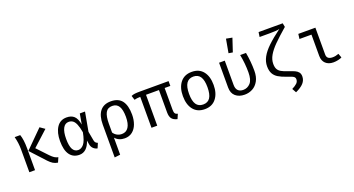

<svg xmlns="http://www.w3.org/2000/svg" viewBox="-57 -1623 4914 2662"><g transform="rotate(-20 2400.0 -292.5)"><path d="M527 -489 303 -285 450 -129Q483 -95 506.5 -80Q530 -65 561 -58L531 11Q491 5 461 -13.5Q431 -32 398 -67L200 -282L457 -538ZM196 -325V0H112V-340Q112 -433 87 -527H169Q196 -451 196 -325Z M1021 -373 1048 -527H1125L1074 -246L1099 -110Q1103 -90 1112.5 -78.5Q1122 -67 1144 -58L1114 13Q1080 7 1054 -18Q1028 -43 1022 -83L1013 -139Q963 11 850 11Q758 11 708.5 -57Q659 -125 659 -259Q659 -385 709.5 -461.5Q760 -538 855 -538Q925 -538 965 -500.5Q1005 -463 1021 -373ZM749 -259Q749 -155 776 -106Q803 -57 857 -57Q902 -57 939 -101.5Q976 -146 999 -267Q985 -346 966 -390Q947 -434 921.5 -452Q896 -470 861 -470Q807 -470 778 -415.5Q749 -361 749 -259Z M1724 -264Q1724 -188 1701 -125.5Q1678 -63 1631.5 -26Q1585 11 1518 11Q1431 11 1378 -49V202L1294 212V-271Q1294 -402 1348 -470Q1402 -538 1507 -538Q1619 -538 1671.5 -468.5Q1724 -399 1724 -264ZM1378 -257V-125Q1399 -93 1431 -76Q1463 -59 1500 -59Q1565 -59 1599 -111.5Q1633 -164 1633 -264Q1633 -369 1601.5 -420Q1570 -471 1505 -471Q1436 -471 1407 -417.5Q1378 -364 1378 -257Z M2274 -456V-136Q2274 -97 2285 -80.5Q2296 -64 2324 -58L2294 11Q2237 -3 2213.5 -34.5Q2190 -66 2190 -127V-456H1999V0H1914V-456Q1880 -455 1865.5 -453Q1851 -451 1826 -445L1806 -509Q1830 -520 1859 -523.5Q1888 -527 1936 -527H2358V-456Z M2927 -264Q2927 -140 2867.5 -64.5Q2808 11 2700 11Q2591 11 2532 -62.5Q2473 -136 2473 -263Q2473 -388 2532.5 -463Q2592 -538 2701 -538Q2810 -538 2868.5 -464.5Q2927 -391 2927 -264ZM2564 -263Q2564 -159 2597.5 -108.5Q2631 -58 2700 -58Q2769 -58 2802.5 -108.5Q2836 -159 2836 -264Q2836 -368 2802.5 -418.5Q2769 -469 2701 -469Q2632 -469 2598 -418Q2564 -367 2564 -263Z M3525 -255Q3525 -166 3491.5 -106Q3458 -46 3404.5 -17.5Q3351 11 3288 11Q3205 11 3154 -33Q3103 -77 3103 -161V-527H3187V-169Q3187 -114 3214 -86Q3241 -58 3291 -58Q3353 -58 3396.5 -105Q3440 -152 3440 -263Q3440 -396 3414 -527H3500Q3525 -390 3525 -255ZM3396 -791 3331 -596 3271 -606 3307 -808Z M4130 -682Q4010 -578 3942.5 -510Q3875 -442 3839 -380Q3803 -318 3803 -255Q3803 -206 3818.5 -177Q3834 -148 3866.5 -129Q3899 -110 3960 -90Q4022 -69 4054 -54.5Q4086 -40 4104.5 -16.5Q4123 7 4123 45Q4123 101 4084.5 144Q4046 187 3966 223L3932 162Q3982 137 4007 113Q4032 89 4032 54Q4032 35 4022 23.5Q4012 12 3990.5 3Q3969 -6 3919 -23Q3844 -49 3800 -76Q3756 -103 3733.5 -145Q3711 -187 3711 -252Q3711 -320 3746.5 -386Q3782 -452 3855.5 -522.5Q3929 -593 4049 -682Q4031 -675 3987.5 -672.5Q3944 -670 3903 -670H3753L3763 -739H4119Z M4263 -455 4272 -527H4524V-130Q4524 -59 4611 -59Q4653 -59 4700 -77L4722 -16Q4703 -5 4667.5 3Q4632 11 4597 11Q4525 11 4482.5 -29Q4440 -69 4440 -140V-455Z"/></g></svg>

Font: FiraDG Mono
Style: Regular
Weight: 400
Designer: Carrois Corporate & Edenspiekermann AG
Foundry: Carrois Corporate GbR & Edenspiekermann AG
Version: Version 3.206